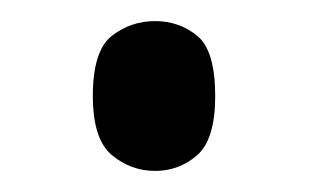

<svg xmlns="http://www.w3.org/2000/svg" viewBox="-20 -442 295 182"><path d="M127 -280Q150 -280 167 -295Q184 -310 184 -351Q184 -394 167 -408Q150 -422 127 -422Q104 -422 86 -408Q68 -394 68 -351Q68 -310 86 -295Q104 -280 127 -280Z"/></svg>

Font: Noto Serif Display Semi
Style: Regular
Weight: 600
Designer: Monotype Design Team
Foundry: Monotype Imaging Inc.
Version: Version 1.900